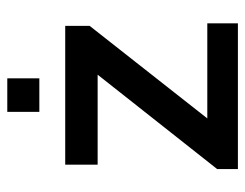

<svg xmlns="http://www.w3.org/2000/svg" viewBox="-93 -580 673 527"><g transform="rotate(-90 243.5 -316.5)"><path d="M200 -633H292V-545H200ZM43 -57 302 -385H55V-474H436V-407L182 -84H443V0H43Z"/></g></svg>

Font: Kanit
Style: Regular
Weight: 400
Designer: Katatrad Team
Foundry: Cadson Demak
Version: Version 1.001